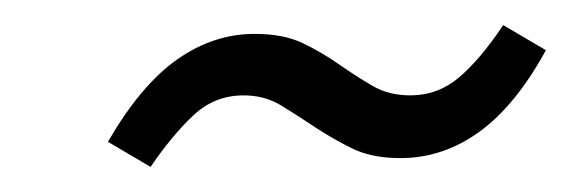

<svg xmlns="http://www.w3.org/2000/svg" viewBox="-20 -345 455 153"><path d="M100 -212Q117 -237 134 -253Q151 -269 174 -269Q191 -269 204 -261Q217 -253 230.5 -244Q244 -235 260 -227Q276 -219 299 -219Q333 -219 362 -240Q391 -261 415 -305L381 -325Q363 -298 346 -283.5Q329 -269 307 -269Q290 -269 277 -276.5Q264 -284 250.5 -293.5Q237 -303 221.5 -310.5Q206 -318 183 -318Q150 -318 121 -297.5Q92 -277 66 -232Z"/></svg>

Font: Secuela Light
Style: Italic
Weight: 300
Italic angle: -8°
Designer: Fernando Haro
Foundry: deFharo
Version: Version 1.708